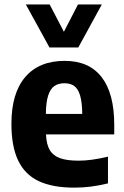

<svg xmlns="http://www.w3.org/2000/svg" viewBox="-20 -828 556 858"><path d="M490.5 -227.5H185.5Q187.5 -183 202.2 -157.8Q217 -132.5 248 -121.2Q279 -110 332 -110Q388 -110 462.5 -128V-8.5Q421.5 1.5 385.2 6Q349 10.5 312 10.5Q214 10.5 152.2 -19Q90.5 -48.5 60.8 -111.5Q31 -174.5 31 -275Q31 -411.5 92.8 -483.8Q154.5 -556 269 -556Q378 -556 434.2 -483.2Q490.5 -410.5 490.5 -270.5ZM185 -319H347.5Q347 -371 338 -401Q329 -431 312 -443.5Q295 -456 268 -456Q240.5 -456 222.8 -443.5Q205 -431 195.2 -401Q185.5 -371 185 -319ZM328.5 -808H435L330 -616H201L95.5 -808H202L265.5 -686Z"/></svg>

Font: Encode Sans Semi Condensed
Style: Bold
Weight: 700
Width: 4
Designer: Multiple Designers
Foundry: Impallari Type
Version: Version 2.000